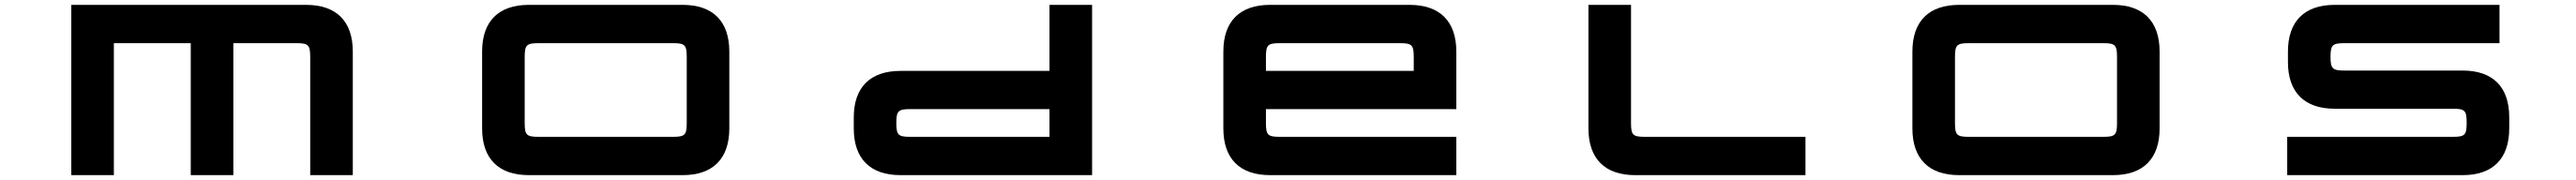

<svg xmlns="http://www.w3.org/2000/svg" viewBox="-20 -720 10588 740"><path d="M273 -700V0H448V-542.5H764V0H939V-542.5H1198C1247.5 -542.5 1255 -535 1255 -485.5V0H1430V-508C1430 -632.5 1362.5 -700 1238 -700Z M2786 -700H2153.5C2029 -700 1961.5 -632.5 1961.5 -508V-192C1961.5 -67.5 2029 0 2153.5 0H2786C2910 0 2977.5 -67.5 2977.5 -192V-508C2977.5 -632.5 2910 -700 2786 -700ZM2136.5 -214.5V-485.5C2136.5 -535 2144 -542.5 2193.5 -542.5H2746C2795 -542.5 2802.5 -535 2802.5 -485.5V-214.5C2802.5 -165 2795 -157.5 2746 -157.5H2193.5C2144 -157.5 2136.5 -165 2136.5 -214.5Z M3681 0H4468.5V-700H4293.5V-428.5H3681C3556.5 -428.5 3489 -361 3489 -237V-192C3489 -67.5 3556.5 0 3681 0ZM3664 -214.5C3664 -263.5 3671.5 -271.5 3721 -271.5H4293.5V-157.5H3721C3671.5 -157.5 3664 -165 3664 -214.5Z M5773.5 -700H5200C5075.5 -700 5008 -632.5 5008 -508V-192C5008 -67.5 5075.5 0 5200 0H5965.5V-157.5H5240C5190.5 -157.5 5183 -165 5183 -214.5V-271.5H5965.5V-508C5965.5 -632.5 5897.5 -700 5773.5 -700ZM5183 -428.5V-485.5C5183 -535 5190.5 -542.5 5240 -542.5H5733.5C5783 -542.5 5790.5 -535 5790.5 -485.5V-428.5Z M6508.5 -700V-192C6508.5 -67.5 6576.5 0 6700.5 0H7400.5V-157.5H6740.5C6691 -157.5 6683.5 -165 6683.5 -214.5V-700Z M8664.5 -700H8032C7907.5 -700 7840 -632.5 7840 -508V-192C7840 -67.5 7907.5 0 8032 0H8664.5C8788.5 0 8856 -67.5 8856 -192V-508C8856 -632.5 8788.5 -700 8664.5 -700ZM8015 -214.5V-485.5C8015 -535 8022.5 -542.5 8072 -542.5H8624.5C8673.5 -542.5 8681 -535 8681 -485.5V-214.5C8681 -165 8673.5 -157.5 8624.5 -157.5H8072C8022.5 -157.5 8015 -165 8015 -214.5Z M10253 -700H9575.5C9451.5 -700 9383.5 -632.5 9383.5 -508V-464.5C9383.5 -340.5 9451.5 -273 9575.5 -273H10061.5C10110.5 -273 10118 -265.5 10118 -216V-214.5C10118 -165 10110.5 -157.5 10061.5 -157.5H9380.5V0H10101.5C10225.5 0 10293 -67.5 10293 -192V-238.5C10293 -362.5 10225.5 -430 10101.5 -430H9615.5C9566.5 -430 9558.5 -438 9558.5 -486.5C9558.5 -535 9566.5 -542.5 9615.5 -542.5H10253Z"/></svg>

Font: Melete Bold
Style: Regular
Weight: 700
Width: 6
Designer: Sora Sagano
Foundry: DOT COLON
Version: Version 0.200;FEAKit 1.0